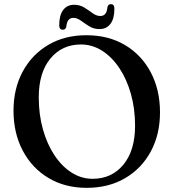

<svg xmlns="http://www.w3.org/2000/svg" viewBox="-20 -886 836 924"><path d="M396 -716.5Q502 -716.5 581.8 -669Q661.5 -621.5 705.8 -537.5Q750 -453.5 750 -345Q750 -239.5 706 -157.5Q662 -75.5 582.5 -28.8Q503 18 397 18Q292.5 18 213.2 -29.5Q134 -77 89.5 -161Q45 -245 45 -353.5Q45 -459 89 -541Q133 -623 212 -669.8Q291 -716.5 396 -716.5ZM630 -281Q630 -363 610 -434Q590 -505 554.2 -558.5Q518.5 -612 471.2 -642Q424 -672 369.5 -672Q278.5 -672 222.5 -604.2Q166.5 -536.5 166.5 -417.5Q166.5 -335 186.5 -263.8Q206.5 -192.5 242 -139Q277.5 -85.5 324.5 -55.5Q371.5 -25.5 425.5 -25.5Q517.5 -25.5 573.8 -93.5Q630 -161.5 630 -281ZM459 -746Q431 -746 409.5 -759.5Q388 -773 369.5 -786.5Q351 -800 332.5 -800Q303 -800 299 -757Q295.5 -743 282 -743Q265 -743 265 -764Q265 -813.5 284.2 -838.2Q303.5 -863 336.5 -863Q364.5 -863 386 -849.5Q407.5 -836 425.8 -822.5Q444 -809 463 -809Q493.5 -809 497 -851.5Q500 -866 514 -866Q530.5 -866 530.5 -844.5Q530.5 -795.5 511.2 -770.8Q492 -746 459 -746Z"/></svg>

Font: Fraunces 9pt S000
Style: Regular
Weight: 400
Version: Version 1.000; ttfautohint (v1.8.3)